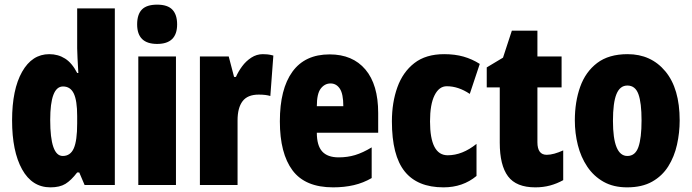

<svg xmlns="http://www.w3.org/2000/svg" viewBox="-20 -796 2977 826"><path d="M197 10Q118 10 75 -67.5Q32 -145 32 -278Q32 -411 75 -487Q118 -563 192 -563Q230 -563 260 -544Q290 -525 312 -482H317Q315 -520 313.5 -546Q312 -572 312 -588V-760H474V0H344L321 -54H312Q286 -20 261.5 -5Q237 10 197 10ZM250 -125Q283 -125 297.5 -158Q312 -191 312 -265V-297Q312 -363 297.5 -393.5Q283 -424 251 -424Q196 -424 196 -280Q196 -125 250 -125Z M656 -776Q701 -776 721.5 -754.5Q742 -733 742 -691Q742 -607 656 -607Q570 -607 570 -691Q570 -734 590.5 -755Q611 -776 656 -776ZM737 -553V0H575V-553Z M1111 -563Q1121 -563 1131 -562Q1141 -561 1156 -557L1143 -383Q1124 -389 1093 -389Q1045 -389 1023.5 -360.5Q1002 -332 1002 -278V0H840V-553H964L987 -465H995Q1005 -488 1021.5 -510.5Q1038 -533 1061 -548Q1084 -563 1111 -563Z M1398 -562Q1497 -562 1552 -497Q1607 -432 1607 -310V-225H1343Q1343 -170 1366 -144.5Q1389 -119 1437 -119Q1475 -119 1508 -129Q1541 -139 1579 -162V-30Q1543 -9 1502 0.5Q1461 10 1413 10Q1293 10 1238.5 -63Q1184 -136 1184 -274Q1184 -413 1238 -487.5Q1292 -562 1398 -562ZM1402 -437Q1377 -437 1360 -415Q1343 -393 1343 -339H1457Q1457 -392 1442 -414.5Q1427 -437 1402 -437Z M1888 10Q1776 10 1721 -58.5Q1666 -127 1666 -274Q1666 -355 1689.5 -420.5Q1713 -486 1762.5 -524.5Q1812 -563 1891 -563Q1937 -563 1974 -552.5Q2011 -542 2044 -521L2001 -392Q1952 -425 1902 -425Q1869 -425 1849.5 -386Q1830 -347 1830 -274Q1830 -128 1906 -128Q1969 -128 2030 -177V-39Q1971 10 1888 10Z M2332 -130Q2347 -130 2365 -135Q2383 -140 2403 -149V-21Q2376 -6 2346.5 2Q2317 10 2283 10Q2201 10 2165.5 -37.5Q2130 -85 2130 -182V-420H2074V-506L2144 -548L2182 -664H2292V-553H2396V-420H2292V-184Q2292 -130 2332 -130Z M2904 -278Q2904 -225 2892.5 -173.5Q2881 -122 2855 -80.5Q2829 -39 2785.5 -14.5Q2742 10 2678 10Q2619 10 2576.5 -14Q2534 -38 2506.5 -79Q2479 -120 2466 -171.5Q2453 -223 2453 -278Q2453 -358 2476 -422.5Q2499 -487 2549 -525Q2599 -563 2680 -563Q2781 -563 2842.5 -489Q2904 -415 2904 -278ZM2617 -276Q2617 -125 2679 -125Q2713 -125 2726.5 -163.5Q2740 -202 2740 -278Q2740 -354 2726.5 -391Q2713 -428 2679 -428Q2647 -428 2632 -391Q2617 -354 2617 -276Z"/></svg>

Font: Noto Sans Gujarati UI ExtraCondensed Black
Style: Regular
Weight: 900
Width: 2
Designer: Jelle Bosma - Monotype Design Team, Universal Thirst
Foundry: Monotype Imaging Inc.
Version: Version 2.106; ttfautohint (v1.8.4.7-5d5b)